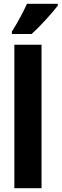

<svg xmlns="http://www.w3.org/2000/svg" viewBox="-20 -997 326 1017"><path d="M286 -967V-977H123C102 -932 77 -883 43 -830V-817H148C196 -861 259 -931 286 -967ZM200 0V-760H56V0Z"/></svg>

Font: Noto Sans Gujarati UI ExtraCondensed ExtraBold
Style: Regular
Weight: 800
Width: 2
Designer: Jelle Bosma - Monotype Design Team, Universal Thirst
Foundry: Monotype Imaging Inc.
Version: Version 2.106